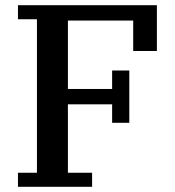

<svg xmlns="http://www.w3.org/2000/svg" viewBox="-20 -718 672 738"><path d="M49 -54H122V-644H49V-698H583V-522H492V-639H241V-376H411V-447H477V-246H411V-317H241V-54H334V0H49Z"/></svg>

Font: IBM Plex Serif Medm
Style: Regular
Weight: 500
Designer: Mike Abbink, Paul van der Laan, Pieter van Rosmalen
Foundry: Bold Monday
Version: Version 3.001